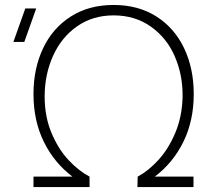

<svg xmlns="http://www.w3.org/2000/svg" viewBox="-20 -754 851 774"><path d="M115 0V-42H272Q198 -98 156.5 -182.8Q115 -267.5 115 -375Q115 -477.5 153.5 -559Q192 -640.5 265 -687.2Q338 -734 438 -734Q538 -734 611 -687.2Q684 -640.5 722.5 -559Q761 -477.5 761 -375Q761 -267.5 719.5 -182.8Q678 -98 604 -42H760V0H534L535 -42Q577.5 -64.5 618 -108.5Q658.5 -152.5 686 -217Q713.5 -281.5 716 -360Q716 -366 716 -372.5Q716 -454.5 684 -528Q652 -601.5 588 -646.8Q524 -692 438 -692Q353.5 -692 290.2 -647.5Q227 -603 193.5 -528Q160 -453 160 -365Q160 -283.5 187.8 -217.8Q215.5 -152 256.8 -108.2Q298 -64.5 341 -42V0ZM78 -585H34L82 -720H126Z"/></svg>

Font: Vela Sans ExtLt
Style: Regular
Weight: 200
Designer: Principal design: Mikhail Sharanda - project Manrope.
Design modification: Ravid Balaliev
Foundry: Mikhail Sharanda
Version: Version 1.001